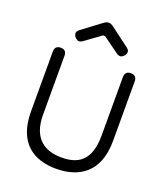

<svg xmlns="http://www.w3.org/2000/svg" viewBox="-177 -1120 1081 1251"><g transform="rotate(20 363.5 -495.0)"><path d="M80 -285C80 -65 206 11 360 11C514 11 648 -64 648 -285V-698C648 -727 634 -741 607 -741C580 -741 566 -727 566 -698V-293C566 -117 481 -70 369 -70C258 -70 161 -120 161 -293V-698C161 -727 148 -741 121 -741C94 -741 80 -727 80 -698ZM347 -907C351 -910 355 -911 359 -911C363 -911 368 -910 372 -906L466 -838C476 -830 488 -821 501 -821C506 -821 510 -822 515 -825C531 -834 540 -848 540 -862C540 -867 538 -872 536 -877C534 -879 527 -887 524 -889L388 -991C380 -996 372 -1001 360 -1001C350 -1001 339 -997 330 -991L194 -889C191 -887 184 -879 182 -877C180 -872 178 -867 178 -862C178 -848 187 -834 203 -825C208 -822 212 -821 217 -821C230 -821 242 -830 252 -838Z"/></g></svg>

Font: Numismatica Pro
Style: Regular
Weight: 400
Designer: Chris Hopkins
Foundry: Edward C. D. Hopkins
Version: Version 2.19D